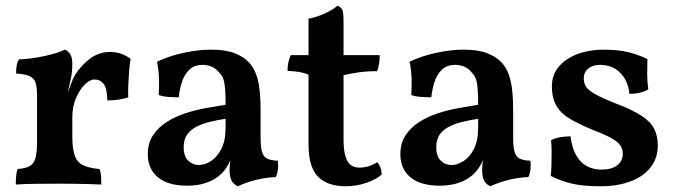

<svg xmlns="http://www.w3.org/2000/svg" viewBox="-20 -640 2349 669"><path d="M232 -163Q232 -120 241 -96.5Q250 -73 271.5 -63.5Q293 -54 327 -51Q331 -41 332 -27Q333 -13 333 3Q317 2 293.5 1.5Q270 1 243.5 0.5Q217 0 190 0Q149 0 104.5 0.5Q60 1 35 3Q35 -15 36.5 -28Q38 -41 41 -51Q68 -53 83 -61Q98 -69 103.5 -89Q109 -109 109 -146V-227H232ZM232 -294V-211H109V-321L232 -417Q232 -388 226 -362Q220 -336 214 -304ZM210 -299Q219 -324 226.5 -345Q234 -366 241 -378Q263 -413 294 -436Q325 -459 364 -459Q403 -459 435 -435Q432 -417 430 -393Q428 -369 427 -345Q426 -321 427 -301Q415 -296 394 -293Q373 -290 354 -290Q353 -333 341 -348Q329 -363 309 -363Q293 -363 275 -345Q257 -327 244.5 -297.5Q232 -268 232 -232ZM109 -211V-307Q109 -334 104.5 -350Q100 -366 84.5 -374Q69 -382 36 -384Q36 -398 38 -410.5Q40 -423 46 -433Q91 -435 136.5 -445Q182 -455 206 -467Q217 -463 224.5 -451.5Q232 -440 232 -417Z M809 9Q794 3 787 -10.5Q780 -24 780 -49Q780 -60 782 -75Q784 -90 788 -103L791 -105Q785 -83 773 -62.5Q761 -42 744 -28Q725 -12 697 -2.5Q669 7 632 7Q566 7 530.5 -22Q495 -51 495 -103Q495 -141 513 -168.5Q531 -196 561 -215Q591 -234 626.5 -245.5Q662 -257 698.5 -263.5Q735 -270 766 -275Q766 -309 764.5 -329.5Q763 -350 758.5 -363.5Q754 -377 744 -387Q733 -401 718 -407.5Q703 -414 686 -414Q656 -414 638.5 -396Q621 -378 613 -351.5Q605 -325 603 -301Q584 -301 565 -302.5Q546 -304 533 -309Q535 -336 534 -367Q533 -398 527 -425Q569 -445 620 -456Q671 -467 715 -467Q765 -467 796.5 -455Q828 -443 845 -425Q868 -402 878 -363.5Q888 -325 888 -256V-160Q888 -130 892.5 -112.5Q897 -95 909.5 -88Q922 -81 948 -80Q950 -66 948.5 -51Q947 -36 941 -23Q909 -22 873.5 -13.5Q838 -5 809 9ZM673 -65Q694 -65 715.5 -79Q737 -93 751.5 -121.5Q766 -150 766 -195V-226Q738 -222 711.5 -215.5Q685 -209 664.5 -198.5Q644 -188 632 -171Q620 -154 620 -127Q620 -95 636 -80Q652 -65 673 -65Z M1186 9Q1120 9 1087.5 -25Q1055 -59 1055 -137V-380Q1040 -386 1023.5 -389Q1007 -392 982 -393Q982 -409 984.5 -421.5Q987 -434 993 -448H1055V-575Q1083 -580 1110.5 -592.5Q1138 -605 1156 -620Q1169 -615 1173 -605Q1177 -595 1177 -562V-448H1303Q1303 -433 1301 -419Q1299 -405 1294 -392Q1259 -392 1230.5 -388Q1202 -384 1177 -378V-155Q1177 -118 1183.5 -96Q1190 -74 1202 -65Q1214 -56 1232 -56Q1250 -56 1265.5 -61Q1281 -66 1295 -75Q1309 -58 1310 -32Q1292 -15 1256.5 -3Q1221 9 1186 9Z M1689 9Q1674 3 1667 -10.5Q1660 -24 1660 -49Q1660 -60 1662 -75Q1664 -90 1668 -103L1671 -105Q1665 -83 1653 -62.5Q1641 -42 1624 -28Q1605 -12 1577 -2.5Q1549 7 1512 7Q1446 7 1410.5 -22Q1375 -51 1375 -103Q1375 -141 1393 -168.5Q1411 -196 1441 -215Q1471 -234 1506.5 -245.5Q1542 -257 1578.5 -263.5Q1615 -270 1646 -275Q1646 -309 1644.5 -329.5Q1643 -350 1638.5 -363.5Q1634 -377 1624 -387Q1613 -401 1598 -407.5Q1583 -414 1566 -414Q1536 -414 1518.5 -396Q1501 -378 1493 -351.5Q1485 -325 1483 -301Q1464 -301 1445 -302.5Q1426 -304 1413 -309Q1415 -336 1414 -367Q1413 -398 1407 -425Q1449 -445 1500 -456Q1551 -467 1595 -467Q1645 -467 1676.5 -455Q1708 -443 1725 -425Q1748 -402 1758 -363.5Q1768 -325 1768 -256V-160Q1768 -130 1772.5 -112.5Q1777 -95 1789.5 -88Q1802 -81 1828 -80Q1830 -66 1828.5 -51Q1827 -36 1821 -23Q1789 -22 1753.5 -13.5Q1718 -5 1689 9ZM1553 -65Q1574 -65 1595.5 -79Q1617 -93 1631.5 -121.5Q1646 -150 1646 -195V-226Q1618 -222 1591.5 -215.5Q1565 -209 1544.5 -198.5Q1524 -188 1512 -171Q1500 -154 1500 -127Q1500 -95 1516 -80Q1532 -65 1553 -65Z M2236 -434Q2235 -409 2235 -382Q2235 -355 2239 -329Q2227 -321 2209.5 -317Q2192 -313 2173 -313Q2171 -340 2158.5 -363Q2146 -386 2124 -400Q2102 -414 2071 -414Q2045 -414 2029.5 -401Q2014 -388 2014 -367Q2014 -352 2021 -339.5Q2028 -327 2052 -313Q2076 -299 2127 -279Q2182 -258 2214 -237.5Q2246 -217 2259 -192Q2272 -167 2272 -133Q2272 -89 2247 -57Q2222 -25 2177 -8Q2132 9 2073 9Q2012 9 1973.5 0Q1935 -9 1899 -27Q1901 -44 1901.5 -67Q1902 -90 1902 -112.5Q1902 -135 1900 -151Q1911 -158 1930.5 -161.5Q1950 -165 1968 -165Q1975 -107 2003 -78Q2031 -49 2076 -49Q2111 -49 2130.5 -64Q2150 -79 2150 -104Q2150 -120 2142 -132.5Q2134 -145 2112.5 -157.5Q2091 -170 2049 -186Q2000 -206 1967.5 -225Q1935 -244 1919 -271Q1903 -298 1903 -339Q1903 -372 1918.5 -396Q1934 -420 1960 -436Q1986 -452 2018 -459.5Q2050 -467 2082 -467Q2132 -467 2168 -458.5Q2204 -450 2236 -434Z"/></svg>

Font: Vollkorn SemiBold
Style: Regular
Weight: 600
Designer: Friedrich Althausen
Foundry: Friedrich Althausen
Version: Version 5.000